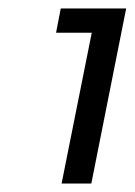

<svg xmlns="http://www.w3.org/2000/svg" viewBox="-20 -792 317 452"><path d="M123 -772H277L195 -360H125L196 -715H112Z"/></svg>

Font: TypoPRO Montserrat
Style: Italic
Weight: 400
Italic angle: -11.3°
Designer: Julieta Ulanovsky
Foundry: Julieta Ulanovsky
Version: Version 6.001